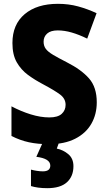

<svg xmlns="http://www.w3.org/2000/svg" viewBox="-20 -744 560 1004"><path d="M486 -209Q486 -146 457.5 -96.5Q429 -47 373 -18.5Q317 10 236 10Q178 10 131.5 0Q85 -10 40 -33V-188Q89 -162 140.5 -146Q192 -130 238 -130Q282 -130 302.5 -148.5Q323 -167 323 -196Q323 -228 294.5 -249.5Q266 -271 204 -304Q162 -326 126 -352.5Q90 -379 67.5 -418.5Q45 -458 45 -519Q45 -616 109 -670Q173 -724 283 -724Q339 -724 388.5 -710.5Q438 -697 485 -675L436 -542Q393 -563 355 -574Q317 -585 282 -585Q245 -585 226.5 -568.5Q208 -552 208 -526Q208 -504 219.5 -488.5Q231 -473 258 -457Q285 -441 330 -418Q405 -380 445.5 -334Q486 -288 486 -209ZM364 125Q364 178 330 209Q296 240 227 240Q201 240 179.5 237Q158 234 142 229V143Q157 147 173.5 149.5Q190 152 204 152Q243 152 243 122Q243 85 170 76L204 0H289L277 33Q311 40 337.5 62.5Q364 85 364 125Z"/></svg>

Font: Noto Sans SemiCondensed ExtraBold
Style: Regular
Weight: 800
Width: 4
Designer: Monotype Design Team
Foundry: Monotype Imaging Inc.
Version: Version 2.013; ttfautohint (v1.8.4.7-5d5b)